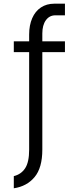

<svg xmlns="http://www.w3.org/2000/svg" viewBox="-20 -804 412 1032"><path d="M207.5 -624V-582H329.1V-523.9H207.5V0Q207.5 98.1 165.8 147.9Q124 197.8 54.2 208V142.6Q93.3 133.3 115 100.6Q136.7 67.9 136.7 0V-523.9H54.2V-582H136.7V-618.2Q136.7 -668.5 153.1 -706.1Q169.4 -743.7 200 -763.9Q230.5 -784.2 272 -784.2H329.1V-721.7H277.8Q245.6 -721.7 226.6 -695.3Q207.5 -668.9 207.5 -624Z"/></svg>

Font: Decalotype Light
Style: Regular
Weight: 300
Designer: Alfredo Marco Pradil
Foundry: Alfredo Marco Pradil
Version: Version 1.0